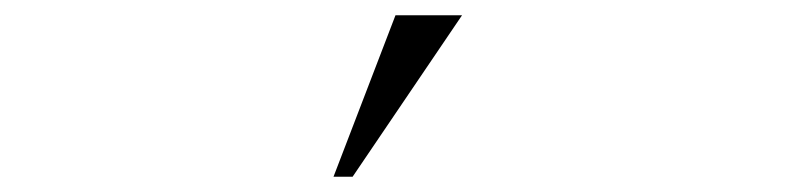

<svg xmlns="http://www.w3.org/2000/svg" viewBox="-20 -747 1040 251"><path d="M584 -727 441 -516H416L497 -727Z"/></svg>

Font: NanumGothicCoding
Style: Regular
Weight: 400
Monospace: yes
Designer: Kwon Bruce; Nicolas Noh; Sung-woo Choi; Go-un Cha; Soo-hyun Park;
Foundry: NHN Corporation
Version: Version 2.000;PS 1;hotconv 1.0.49;makeotf.lib2.0.14853